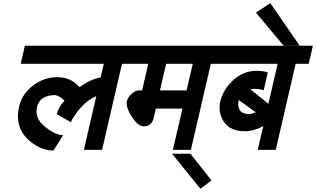

<svg xmlns="http://www.w3.org/2000/svg" viewBox="-20 -920 1982 1204"><path d="M100 -253Q118 -331 187.5 -383.5Q257 -436 338 -436Q426 -436 479 -373Q548 -424 611 -434L631 -520H110L136 -633H852L826 -520H745L620 20H506L584 -318Q533 -296 489 -248Q447 -202 424 -154L336 -204Q347 -251 385 -288Q359 -317 325 -324Q229 -322 212 -248Q196 -179 261 -126Q326 -73 376 -72L315 24Q249 24 187 -20Q66 -105 100 -253Z M776 -286Q781 -309 805 -331Q829 -353 850 -353H871L910 -520H806L832 -633H1410L1384 -520H1302L1177 20H1064L1124 -239H957L944 -181Q932 -128 881 -128Q845 -128 806 -189Q767 -250 776 -286ZM1150 -353 1189 -520H1022L983 -353Z M1306 211 1237 264 1059 44H1174Z M1721 -520H1364L1390 -633H1942L1916 -520H1834L1709 20H1596L1631 -129Q1570 -97 1517 -97Q1423 -97 1384 -156Q1346 -214 1361 -283Q1379 -358 1442 -417Q1504 -474 1585 -476Q1630 -476 1659 -466L1634 -354Q1604 -363 1574 -363Q1562 -363 1550 -360L1663 -269ZM1477 -293Q1468 -252 1484 -228.5Q1500 -205 1539 -205Q1560 -205 1584 -216Z M1859 -634H1758L1585 -841L1675 -900Z"/></svg>

Font: Miedinger
Style: Bold-Italic
Weight: 700
Italic angle: -13°
Version: Version 001.000